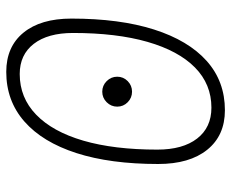

<svg xmlns="http://www.w3.org/2000/svg" viewBox="-84 -660 753 626"><g transform="rotate(-90 293.0 -346.5)"><path d="M247.1 9.8Q164.6 9.8 118.2 -47.9Q71.8 -105.5 71.8 -208Q71.8 -363.8 107.4 -474.4Q143.1 -585 210.4 -644Q277.8 -703.1 372.1 -703.1Q454.1 -703.1 500 -647Q545.9 -590.8 545.9 -490.7Q545.9 -333.5 510.3 -221.4Q474.6 -109.4 408 -49.8Q341.3 9.8 247.1 9.8ZM255.4 -34.2Q332 -34.2 386.5 -87.9Q440.9 -141.6 470 -242.7Q499 -343.8 499 -485.4Q499 -567.4 463.6 -613.3Q428.2 -659.2 365.2 -659.2Q288.1 -659.2 232.7 -605.7Q177.2 -552.2 147.9 -451.9Q118.7 -351.6 118.7 -210.4Q118.7 -127.4 154.8 -80.8Q190.9 -34.2 255.4 -34.2ZM307.6 -293Q287.6 -293 273.2 -307.1Q258.8 -321.3 258.8 -341.3Q258.8 -361.3 273.2 -375.7Q287.6 -390.1 307.6 -390.1Q327.6 -390.1 342 -375.7Q356.4 -361.3 356.4 -341.3Q356.4 -321.3 342 -307.1Q327.6 -293 307.6 -293Z"/></g></svg>

Font: Cascadia Mono ExtraLight
Style: Italic
Weight: 200
Italic angle: -10°
Monospace: yes
Designer: Aaron Bell
Foundry: Saja Typeworks
Version: Version 2404.023; ttfautohint (v1.8.4)